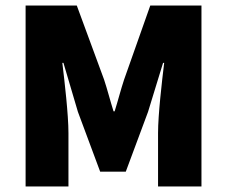

<svg xmlns="http://www.w3.org/2000/svg" viewBox="-20 -670 816 690"><path d="M72 0H226V-192C226 -258 212 -378 204 -444H208L260 -268L340 -53H432L512 -268L566 -444H570C562 -378 548 -258 548 -192V0H704V-650H520L426 -384C414 -348 404 -308 392 -270H388C376 -308 366 -348 354 -384L256 -650H72Z"/></svg>

Font: Source Sans Pro Black
Style: Regular
Weight: 900
Designer: Paul D. Hunt
Foundry: Adobe Systems Incorporated
Version: Version 3.006;hotconv 1.0.111;makeotfexe 2.5.65597